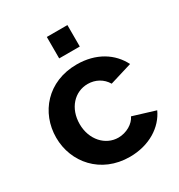

<svg xmlns="http://www.w3.org/2000/svg" viewBox="-175 -849 913 977"><g transform="rotate(-30 282.0 -360.0)"><path d="M243 -604H364V-730H243ZM305 10C420 10 507 -47 543 -126L412 -166C396 -131 351 -104 303 -104C228 -104 166 -170 166 -262C166 -355 226 -419 303 -419C348 -419 388 -397 410 -359L541 -399C501 -479 418 -533 304 -533C133 -533 28 -408 28 -262C28 -117 135 10 305 10Z"/></g></svg>

Font: FIGSv2-sans-serif
Style: Bold
Weight: 700
Designer: Matt McInerney, Pablo Impallari, Rodrigo Fuenzalida,Mirko Velimirovic
Foundry: Matt McInerney, Pablo Impallari, Rodrigo Fuenzalida
Version: Version 4.021;hotconv 1.0.109;makeotfexe 2.5.65596